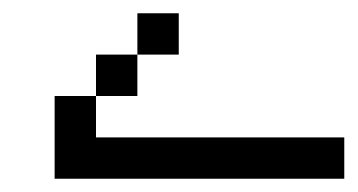

<svg xmlns="http://www.w3.org/2000/svg" viewBox="-20 -395 540 290"><path d="M500 -125V-187.5H125V-250H62.5Q62.5 -250 62.5 -125ZM250 -312.5V-375H187.5V-312.5H125V-250H187.5V-312.5Z"/></svg>

Font: CalcUnifontExMono
Style: Regular
Weight: 500
Version: Version 15.0.06